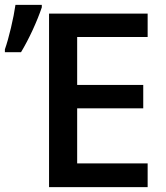

<svg xmlns="http://www.w3.org/2000/svg" viewBox="-108 -770 685 790"><path d="M499.5 0H93.8V-713.9H499.5V-617.7H209.5V-420.4H481.4V-324.2H209.5V-97.7H499.5ZM-44.4 -750H64V-739.7Q49.3 -696.3 26.4 -646.5Q3.4 -596.7 -21.5 -555.2H-87.9V-566.9Q-75.7 -601.6 -63 -655Q-50.3 -708.5 -44.4 -750Z"/></svg>

Font: Viking Open Sans Light
Style: Bold
Weight: 600
Foundry: Ascender Corporation
Version: Version 2.001